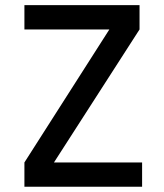

<svg xmlns="http://www.w3.org/2000/svg" viewBox="-20 -713 626 733"><path d="M73.2 0V-92.8L397.5 -600.6H73.2V-693.4H512.7V-600.6L186 -92.8H522.5V0Z"/></svg>

Font: CaskaydiaCove NFP
Style: Regular
Weight: 400
Designer: Aaron Bell
Foundry: Saja Typeworks
Version: Version 2111.001; VTT 6.35;Nerd Fonts 3.1.1